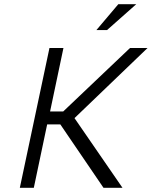

<svg xmlns="http://www.w3.org/2000/svg" viewBox="-20 -900 727 920"><path d="M217 -670 75 0H142L206 -304H269L476 0H567L337 -334L687 -670H603L283 -366H220L284 -670ZM442 -756H493L633 -880H547Z"/></svg>

Font: LT Wave Mono Light
Style: Italic
Weight: 300
Designer: Daniel Lyons
Version: Version 2.5 (Glyphs App)